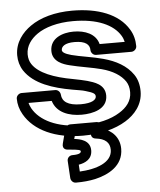

<svg xmlns="http://www.w3.org/2000/svg" viewBox="-56 -612 764 915"><g transform="rotate(-5 326.0 -154.0)"><path d="M326 -65C379 -65 450 -81 450 -146C450 -201 396 -214 367 -223C349 -228 325 -233 299 -238C210 -254 137 -281 107 -327C99 -339 94 -355 94 -374C94 -414 118 -446 151 -469C188 -495 248 -513 323 -513C438 -513 515 -478 548 -423C554 -413 558 -402 560 -393H440C427 -443 376 -463 321 -463C268 -463 208 -441 208 -380C208 -328 260 -312 288 -305C334 -293 399 -284 439 -273C492 -259 530 -235 551 -204C560 -190 565 -174 565 -152C565 -110 540 -80 504 -58C463 -32 401 -15 323 -15C203 -15 122 -57 89 -116C84 -125 80 -135 78 -143H189C206 -86 265 -65 326 -65ZM326 -115C264 -115 237 -136 235 -169C234 -181 224 -193 210 -193H49C38 -193 24 -183 24 -168C24 -142 31 -116 45 -92C91 -11 193 35 323 35C408 35 478 17 530 -15C574 -42 615 -87 615 -152C615 -182 608 -210 592 -233C561 -278 511 -305 452 -321C406 -334 342 -342 301 -353C268 -362 258 -371 258 -380C258 -396 274 -413 321 -413C375 -413 394 -394 394 -368C394 -357 404 -343 419 -343H588C599 -343 613 -353 613 -368C613 -397 606 -425 591 -449C545 -526 446 -563 323 -563C240 -563 170 -543 122 -509C82 -481 44 -436 44 -374C44 -347 51 -322 65 -300C110 -232 201 -204 291 -188C317 -183 338 -181 353 -176C391 -165 400 -159 400 -146C400 -131 381 -115 326 -115ZM293 204 291 171C322 166 356 150 356 108C356 59 307 50 280 47L286 26H361C360 39 364 52 383 54C427 59 449 79 449 113C449 175 372 200 293 204ZM306 108C306 114 302 123 265 123C249 123 239 136 240 149L245 231C246 243 256 255 270 255C305 255 335 252 363 246C428 231 499 194 499 113C499 59 464 23 416 9C422 -20 401 -24 392 -24H266C256 -24 245 -16 242 -5L224 64C217 91 239 95 246 95C301 99 306 103 306 108Z"/></g></svg>

Font: Asimov
Style: XWidOu
Weight: 500
Designer: Google
Version: Version 2.000980; 2014